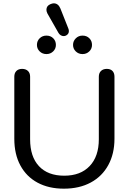

<svg xmlns="http://www.w3.org/2000/svg" viewBox="-20 -1124 775 1154"><path d="M66 -290V-663Q66 -685 78.5 -697.5Q91 -710 113 -710Q135 -710 148 -697.5Q161 -685 161 -663V-287Q161 -182 214.5 -125Q268 -68 366 -68Q464 -68 519 -126Q574 -184 574 -287V-663Q574 -685 587 -697.5Q600 -710 622 -710Q644 -710 656 -697.5Q668 -685 668 -663V-290Q668 -200 631 -132Q594 -64 525.5 -27Q457 10 364 10Q273 10 206 -26Q139 -62 102.5 -129.5Q66 -197 66 -290ZM363 -907Q353 -907 344.5 -912.5Q336 -918 331 -927L265 -1043Q259 -1055 259 -1065Q259 -1089 283 -1099Q295 -1104 303 -1104Q330 -1104 343 -1073L391 -952Q394 -945 394 -937Q394 -920 378 -911Q371 -907 363 -907ZM202 -854Q202 -878 218.5 -894Q235 -910 259 -910Q284 -910 300 -894Q316 -878 316 -854Q316 -831 299.5 -815Q283 -799 259 -799Q235 -799 218.5 -815Q202 -831 202 -854ZM419 -854Q419 -877 435.5 -893.5Q452 -910 476 -910Q501 -910 517 -894Q533 -878 533 -854Q533 -831 516.5 -815Q500 -799 476 -799Q452 -799 435.5 -815Q419 -831 419 -854Z"/></svg>

Font: Kodchasan Medium
Style: Regular
Weight: 500
Designer: Katatrad Aksorn Co.,Ltd.
Foundry: Cadson Demak Co.,Ltd.
Version: Version 1.000; ttfautohint (v1.6)